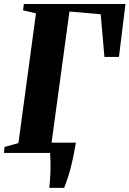

<svg xmlns="http://www.w3.org/2000/svg" viewBox="-26 -763 646 958"><path d="M220 174.5Q222 158 223.5 136Q225 114 225.8 90Q226.5 66 226 42.8Q225.5 19.5 224 0L190 -51H352.5Q343 6.5 333.2 48.2Q323.5 90 313.5 120.2Q303.5 150.5 294 174.5ZM-6.5 0 -3 -30 66 -49 153.5 -696.5 89 -711.5 93 -743H600L567.5 -479H495L476.5 -692L320.5 -705.5L231 -49L345 -30L341.5 0Z"/></svg>

Font: Merriweather 96pt ExtraBold
Style: Italic
Weight: 800
Italic angle: -7.8°
Version: Version 2.101